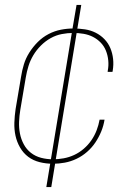

<svg xmlns="http://www.w3.org/2000/svg" viewBox="-20 -653 540 775"><path d="M194 8Q166 8 140 1.5Q114 -5 94 -20Q74 -35 61 -57.5Q48 -80 42.5 -105.5Q37 -131 38 -158.5Q39 -186 43 -213L65 -343Q69 -369 76.5 -393.5Q84 -418 98.5 -441Q113 -464 132.5 -483.5Q152 -503 176 -515.5Q200 -528 225.5 -533Q251 -538 276 -538Q300 -538 323 -534.5Q346 -531 366 -521Q386 -511 401.5 -495Q417 -479 425.5 -458.5Q434 -438 436.5 -415Q439 -392 435 -368Q435 -367 434.5 -365.5Q434 -364 434 -363H414Q415 -364 415 -365Q415 -366 415 -368Q419 -388 417 -409Q415 -430 407.5 -448.5Q400 -467 386.5 -481Q373 -495 355.5 -504Q338 -513 317.5 -516.5Q297 -520 276 -520Q253 -520 229.5 -515.5Q206 -511 184.5 -499Q163 -487 145 -469Q127 -451 114.5 -430Q102 -409 95 -386.5Q88 -364 84 -340L62 -210Q58 -186 57 -161.5Q56 -137 60.5 -114Q65 -91 76 -70.5Q87 -50 105 -36Q123 -22 146 -16Q169 -10 194 -10Q215 -10 237 -14Q259 -18 279.5 -27.5Q300 -37 318 -52.5Q336 -68 349 -87Q362 -106 370 -127Q378 -148 382 -170H402Q398 -145 388.5 -122Q379 -99 365 -78Q351 -57 331.5 -40Q312 -23 289 -12Q266 -1 241.5 3.5Q217 8 194 8ZM167 102 270 -521H280L270 -522L289 -633H308L205 -9H195L205 -8L187 102Z"/></svg>

Font: Iosevka Curly Thin Oblique
Style: Regular
Weight: 100
Italic angle: -9°
Monospace: yes
Designer: Belleve Invis
Foundry: Belleve Invis
Version: Version 11.1.0; ttfautohint (v1.8.3)